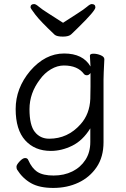

<svg xmlns="http://www.w3.org/2000/svg" viewBox="-20 -749 620 944"><path d="M64 85Q61 80 61 70.5Q61 61 76.5 44.5Q92 28 103.5 28Q115 28 119 38Q137 79 164.5 96.5Q192 114 243.5 114Q295 114 335.5 94Q376 74 400 37Q424 0 424 -51V-118Q387 -58 335 -32.5Q283 -7 230 -7Q151 -7 104 -59Q57 -111 57 -213Q57 -315 128 -400Q202 -486 295 -486Q388 -486 425 -422L422 -475Q422 -485 439.5 -485Q457 -485 475 -477.5Q493 -470 493 -458V-457Q489 -381 489 -358V-50Q489 23 455 73Q421 123 365.5 149Q310 175 242 175Q174 175 132.5 151.5Q91 128 64 85ZM222 -67Q313 -67 376 -138Q421 -188 424 -263Q425 -290 425 -324V-390Q417 -379 407.5 -379Q398 -379 393 -385Q362 -427 294 -427Q262 -427 230.5 -408.5Q199 -390 176 -358Q125 -291 125 -212Q125 -133 151.5 -100Q178 -67 222 -67ZM249 -578Q179 -644 154.5 -676Q130 -708 130 -713Q130 -729 148 -729Q156 -729 171 -716Q186 -703 220.5 -681.5Q255 -660 290 -637Q325 -660 359 -681.5Q393 -703 408 -716Q423 -729 431 -729Q449 -729 449 -712.5Q449 -696 363 -612Q343 -593 331 -581Q319 -569 289.5 -569Q260 -569 249 -578Z"/></svg>

Font: LXGW WenKai TC
Style: Regular
Weight: 400
Designer: LXGW / Fontworks Inc.
Foundry: LXGW / Fontworks Inc.
Version: Version 1.330